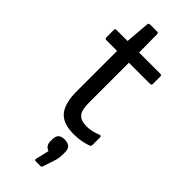

<svg xmlns="http://www.w3.org/2000/svg" viewBox="-275 -654 919 919"><g transform="rotate(45 185.0 -194.0)"><path d="M237 11Q164 11 133.5 -27Q103 -65 103 -144V-418H30Q21 -418 21 -427V-478Q21 -487 30 -487H105L115 -609Q116 -619 125 -619H174Q182 -619 182 -609L183 -487H327Q336 -487 336 -478V-427Q336 -418 327 -418H183V-146Q183 -98 199.5 -78.5Q216 -59 255 -59Q274 -59 293 -63.5Q312 -68 327 -75Q338 -78 338 -68V-16Q338 -8 331 -5Q313 2 289.5 6.5Q266 11 237 11ZM200 231Q193 231 194 222L210 153Q183 144 183 114V99Q183 59 225 59Q270 59 270 99V115Q270 140 263 162L242 225Q241 231 233 231Z"/></g></svg>

Font: Sofia Sans Semi Condensed
Style: Regular
Weight: 400
Designer: Botio Nikoltchev, Ani Petrova
Foundry: lettersoup
Version: Version 4.100; ttfautohint (v1.8.4.7-5d5b)